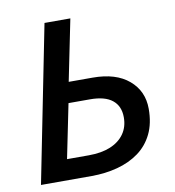

<svg xmlns="http://www.w3.org/2000/svg" viewBox="-76 -722 722 790"><g transform="rotate(-10 285.5 -327.0)"><path d="M32 0 162 -654H270L218 -398H318Q415 -398 469 -352Q523 -306 523 -232Q523 -171 501.5 -127Q480 -83 441.5 -55Q403 -27 352 -13.5Q301 0 244 0ZM156 -86H247Q300 -86 337.5 -101.5Q375 -117 395.5 -146Q416 -175 416 -215Q416 -262 385 -287Q354 -312 292 -312H202Z"/></g></svg>

Font: Source Sans 3 SemiBold
Style: Italic
Weight: 600
Italic angle: -11°
Designer: Paul D. Hunt
Foundry: Adobe
Version: Version 3.046;hotconv 1.0.118;makeotfexe 2.5.65603